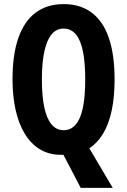

<svg xmlns="http://www.w3.org/2000/svg" viewBox="-20 -745 619 935"><path d="M538 -358Q538 -273 524 -207Q510 -141 482.5 -95Q455 -49 415 -23L529 170H373L289 9Q287 9 283.5 9Q280 9 278 9Q218 9 173.5 -18.5Q129 -46 99.5 -95.5Q70 -145 55.5 -212Q41 -279 41 -359Q41 -479 69.5 -560.5Q98 -642 153.5 -683.5Q209 -725 290 -725Q371 -725 426.5 -683.5Q482 -642 510 -560.5Q538 -479 538 -358ZM184 -358Q184 -276 196 -221Q208 -166 231.5 -138.5Q255 -111 290 -111Q325 -111 348.5 -138Q372 -165 383.5 -219.5Q395 -274 395 -358Q395 -483 369 -544.5Q343 -606 290 -606Q255 -606 231.5 -578Q208 -550 196 -495Q184 -440 184 -358Z"/></svg>

Font: Noto Sans Display ExtraCondensed
Style: Bold
Weight: 700
Width: 2
Designer: Monotype Design Team
Foundry: Monotype Imaging Inc.
Version: Version 2.003